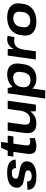

<svg xmlns="http://www.w3.org/2000/svg" viewBox="1378 -2086 888 3684"><g transform="rotate(-90 1822.0 -244.0)"><path d="M274 10Q145 10 84.5 -31Q24 -72 21 -161L183 -168Q183 -123 207.5 -101.5Q232 -80 284 -80Q333 -80 362 -97Q391 -114 395 -144Q399 -170 381 -184.5Q363 -199 331.5 -206.5Q300 -214 262 -220.5Q224 -227 186 -236Q148 -245 118 -262.5Q88 -280 72.5 -310Q57 -340 64 -389Q75 -468 148.5 -509.5Q222 -551 353 -551Q476 -551 538 -510Q600 -469 602 -388L438 -381Q441 -420 417.5 -440.5Q394 -461 345 -461Q298 -461 269 -443.5Q240 -426 236 -395Q232 -368 249.5 -353.5Q267 -339 299 -331Q331 -323 369 -317Q407 -311 444.5 -302Q482 -293 512 -275.5Q542 -258 557.5 -228Q573 -198 567 -149Q555 -71 481 -30.5Q407 10 274 10Z M855 10Q768 10 734.5 -33Q701 -76 713 -167L762 -518L829 -668H941L875 -197Q868 -149 883.5 -128.5Q899 -108 942 -108Q959 -108 976.5 -111.5Q994 -115 1012 -122L1016 -22Q994 -13 967 -5.5Q940 2 911 6Q882 10 855 10ZM675 -540H1062L1046 -431H659Z M1275 -249Q1265 -176 1287 -142.5Q1309 -109 1367 -109Q1438 -109 1482.5 -158.5Q1527 -208 1541 -301L1608 -381L1598 -312Q1576 -157 1498 -73.5Q1420 10 1296 10Q1185 10 1141 -47.5Q1097 -105 1114 -227L1158 -540H1316ZM1656 0H1531L1521 -162L1574 -540H1732Z M2156 10Q2075 10 2019.5 -22.5Q1964 -55 1939 -113.5Q1914 -172 1924 -252L1930 -291Q1941 -371 1983 -429Q2025 -487 2091 -518.5Q2157 -550 2239 -550Q2352 -550 2405.5 -485.5Q2459 -421 2442 -302L2433 -238Q2416 -119 2343.5 -54.5Q2271 10 2156 10ZM1874 -540H1975L2009 -380L1931 180H1773ZM2129 -103Q2189 -103 2227.5 -140.5Q2266 -178 2276 -243L2283 -294Q2293 -361 2264 -398Q2235 -435 2176 -435Q2127 -435 2088 -416.5Q2049 -398 2025.5 -363.5Q2002 -329 1995 -280L1992 -260Q1982 -187 2018.5 -145Q2055 -103 2129 -103Z M2598 -540H2723L2726 -330L2680 0H2522ZM2682 -276Q2701 -411 2759 -480.5Q2817 -550 2910 -550Q2926 -550 2943 -548Q2960 -546 2977 -541L2949 -408Q2918 -417 2882 -417Q2810 -417 2768 -372Q2726 -327 2713 -236Z M3251 10Q3158 10 3094.5 -20Q3031 -50 3002.5 -105.5Q2974 -161 2984 -238L2994 -302Q3005 -379 3049 -434.5Q3093 -490 3165 -520Q3237 -550 3330 -550Q3424 -550 3487.5 -520Q3551 -490 3579.5 -434.5Q3608 -379 3597 -302L3588 -238Q3577 -161 3532.5 -105.5Q3488 -50 3416.5 -20Q3345 10 3251 10ZM3268 -107Q3334 -107 3378.5 -143.5Q3423 -180 3431 -241L3439 -299Q3448 -361 3414 -397Q3380 -433 3313 -433Q3270 -433 3235 -416.5Q3200 -400 3178 -370Q3156 -340 3151 -299L3142 -241Q3134 -180 3168 -143.5Q3202 -107 3268 -107Z"/></g></svg>

Font: Pathway Extreme 28pt
Style: Bold Italic
Weight: 700
Italic angle: -8°
Designer: Eduardo Rodriguez Tunni
Foundry: Eduardo Rodriguez Tunni
Version: Version 1.001;gftools[0.9.26]